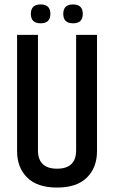

<svg xmlns="http://www.w3.org/2000/svg" viewBox="-20 -835 514 865"><path d="M323 -678H417V-154Q417 -80 371.5 -35Q326 10 237 10Q148 10 102.5 -35Q57 -80 57 -154V-678H151V-158Q151 -75 237 -75Q323 -75 323 -158ZM353 -772.5Q353 -730 309 -730Q265 -730 265 -772.5Q265 -815 309 -815Q353 -815 353 -772.5ZM207 -772.5Q207 -730 163 -730Q119 -730 119 -772.5Q119 -815 163 -815Q207 -815 207 -772.5Z"/></svg>

Font: Khand Medium
Style: Regular
Weight: 500
Designer: Devanagari: Sanchit Sawaria, Jyotish Sonowal; Latin: Satya Rajpurohit
Foundry: Indian Type Foundry
Version: Version 1.100;PS 1.0;hotconv 1.0.78;makeotf.lib2.5.61930; tt